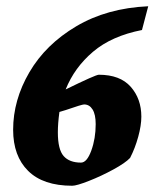

<svg xmlns="http://www.w3.org/2000/svg" viewBox="-20 -585 504 614"><path d="M190 -299Q286 -346 296 -346Q364 -346 398 -307.5Q432 -269 432 -212Q432 -184 422 -147.5Q412 -111 396 -80Q381 -64 342.5 -43Q304 -22 264.5 -6.5Q225 9 211 9Q118 9 70 -38.5Q22 -86 22 -170Q22 -265 74 -354Q126 -443 224 -501Q322 -559 454 -565L434 -489Q337 -470 277.5 -419.5Q218 -369 190 -299ZM190 -233 170 -227Q165 -190 165 -162Q165 -107 183.5 -86Q202 -65 239 -65Q258 -65 272 -103.5Q286 -142 286 -188Q286 -219 276 -235Q266 -251 249 -251Q242 -251 190 -233Z"/></svg>

Font: Grenze
Style: Bold Italic
Weight: 700
Italic angle: -10°
Designer: Renata Polastri
Foundry: Omnibus-Type
Version: Version 1.002; ttfautohint (v1.8)